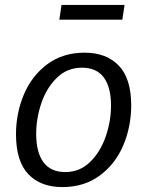

<svg xmlns="http://www.w3.org/2000/svg" viewBox="-20 -751 597 780"><path d="M513 -323Q513 -237 481 -161Q449 -85 385.5 -38Q322 9 233 9Q145 9 95 -43.5Q45 -96 45 -206Q45 -291 77 -367Q109 -443 172 -490Q235 -537 324 -537Q412 -537 462.5 -484.5Q513 -432 513 -323ZM127 -207Q127 -132 156.5 -92Q186 -52 245 -52Q304 -52 346 -93Q388 -134 409.5 -196.5Q431 -259 431 -322Q431 -397 401.5 -436.5Q372 -476 313 -476Q253 -476 211 -435Q169 -394 148 -332Q127 -270 127 -207ZM230 -731H486L477 -671H221Z"/></svg>

Font: Bitter Pro
Style: Italic
Weight: 400
Italic angle: -9°
Designer: Sol Matas, and Bitter project Authors
Foundry: Sol Matas
Version: Version 1.010